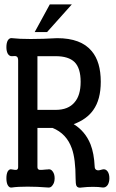

<svg xmlns="http://www.w3.org/2000/svg" viewBox="-20 -872 540 894"><path d="M154.3 -610.4H239.3Q298.8 -610.4 327.1 -583Q355.5 -554.7 355.5 -491.2Q355.5 -427.7 327.1 -395.5Q297.9 -360.4 239.3 -360.4H154.3ZM64.5 -590.8V-93.8Q64.5 -83 56.6 -81.1Q51.8 -80.1 36.1 -83Q23.4 -86.9 15.6 -73.2Q9.8 -61.5 9.8 -42Q9.8 -22.5 15.6 -10.7Q23.4 3.9 36.1 1Q61.5 -2.9 108.4 -2.9Q154.3 -2.9 201.2 1Q216.8 3.9 225.6 -10.7Q234.4 -22.5 234.4 -42Q234.4 -61.5 225.6 -73.2Q216.8 -86.9 201.2 -83H198.2Q170.9 -80.1 164.1 -81.1Q154.3 -83 154.3 -93.8V-276.4H224.6Q290 -250 314.5 -180.7Q332 -131.8 332 -41Q332 -15.6 335.9 -6.8Q341.8 4.9 361.3 1Q385.7 -2 413.1 -2Q439.5 -2 457 1Q471.7 2.9 481.4 -10.7Q489.3 -23.4 489.3 -42Q489.3 -61.5 481.4 -73.2Q471.7 -86.9 457 -83Q442.4 -78.1 433.6 -79.1Q420.9 -82 420.9 -95.7Q418 -158.2 401.4 -200.2Q377 -260.7 323.2 -293.9Q383.8 -316.4 414.1 -359.4Q449.2 -408.2 449.2 -491.2Q449.2 -584 407.2 -633.8Q357.4 -694.3 246.1 -694.3Q178.7 -690.4 123 -690.4Q68.4 -690.4 36.1 -694.3Q23.4 -696.3 15.6 -682.6Q9.8 -670.9 9.8 -652.3Q9.8 -634.8 15.6 -623Q23.4 -609.4 36.1 -610.4Q51.8 -612.3 56.6 -609.4Q64.5 -606.4 64.5 -590.8ZM314.5 -851.6H211.9L141.6 -722.7H199.2Z"/></svg>

Font: GungsuhChe
Style: Regular
Weight: 400
Monospace: yes
Version: Version 2.21